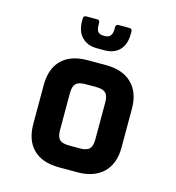

<svg xmlns="http://www.w3.org/2000/svg" viewBox="-105 -793 810 883"><g transform="rotate(15 300.0 -351.5)"><path d="M274 -109H326Q358 -109 371 -122Q384 -135 384 -167V-343Q384 -375 371 -388Q358 -401 326 -401H274Q242 -401 229 -388Q216 -375 216 -343V-167Q216 -135 229 -122Q242 -109 274 -109ZM344 0H256Q176 0 133 -42Q90 -84 90 -163V-347Q90 -426 133 -468Q176 -510 256 -510H344Q422 -510 466 -467.5Q510 -425 510 -347V-163Q510 -85 466 -42.5Q422 0 344 0ZM184 -679V-690Q184 -703 198 -703H248Q262 -703 262 -690V-681Q262 -657 270 -647.5Q278 -638 296 -638H304Q338 -638 338 -681V-690Q338 -703 352 -703H402Q416 -703 416 -690V-679Q416 -628 390 -601Q364 -574 318 -574H282Q238 -574 211 -601Q184 -628 184 -679Z"/></g></svg>

Font: RajdhaniMono
Style: Bold
Weight: 700
Monospace: yes
Designer: Satya Rajpurohit, Jyotish Sonowal
Foundry: Indian Type Foundry
Version: Version 1.201;PS 1.0;hotconv 1.0.78;makeotf.lib2.5.61930; tt